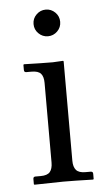

<svg xmlns="http://www.w3.org/2000/svg" viewBox="-48 -652 378 687"><g transform="rotate(-5 141.0 -308.5)"><path d="M190.4 -428.7V-71.8Q190.4 -49.3 200.2 -38.1Q210 -26.9 233.4 -26.9H252.4Q260.7 -26.9 260.7 -18.6V0L258.8 2Q190.4 0 151.4 0L47.9 2L45.9 0V-18.6Q45.9 -26.9 53.7 -26.9H72.8Q96.7 -26.9 106.2 -38.1Q115.7 -49.3 115.7 -71.8V-357.9Q115.7 -380.4 106.2 -391.1Q96.7 -401.9 72.8 -401.9H53.7Q45.9 -401.9 45.9 -410.2V-428.7L47.9 -430.7Q115.7 -428.7 151.4 -428.7L188.5 -430.7ZM108.9 -536.9Q94.7 -550.8 94.7 -570.8Q94.7 -590.8 108.9 -604.7Q123 -618.7 142.6 -618.7Q162.1 -618.7 176.3 -604.7Q190.4 -590.8 190.4 -570.8Q190.4 -550.8 176.3 -536.9Q162.1 -522.9 142.6 -522.9Q123 -522.9 108.9 -536.9Z"/></g></svg>

Font: Libertinage
Style: l
Weight: 400
Designer: OSP
Foundry: OSP
Version: Version 1.0; 2008; OFL relea